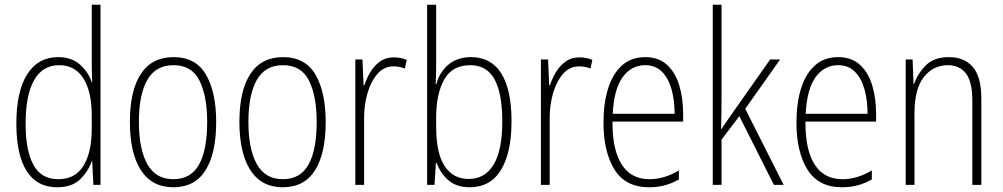

<svg xmlns="http://www.w3.org/2000/svg" viewBox="-20 -780 4232 810"><path d="M221 10Q136 10 92.5 -58.5Q49 -127 49 -258Q49 -395 95 -467Q141 -539 225 -539Q283 -539 318.5 -506.5Q354 -474 367 -433H369Q368 -456 367.5 -476.5Q367 -497 367 -517V-760H404V0H374L369 -100H367Q353 -58 318.5 -24Q284 10 221 10ZM226 -24Q297 -24 332 -80.5Q367 -137 367 -236V-294Q367 -393 332 -449Q297 -505 229 -505Q160 -505 124 -442Q88 -379 88 -258Q88 -145 121 -84.5Q154 -24 226 -24Z M892 -265Q892 -133 847 -61.5Q802 10 711 10Q621 10 574.5 -62Q528 -134 528 -266Q528 -398 574.5 -468.5Q621 -539 712 -539Q806 -539 849 -465Q892 -391 892 -265ZM566 -266Q566 -151 601.5 -87.5Q637 -24 711 -24Q785 -24 819.5 -85.5Q854 -147 854 -266Q854 -375 821.5 -440Q789 -505 712 -505Q637 -505 601.5 -443Q566 -381 566 -266Z M1354 -265Q1354 -133 1309 -61.5Q1264 10 1173 10Q1083 10 1036.5 -62Q990 -134 990 -266Q990 -398 1036.5 -468.5Q1083 -539 1174 -539Q1268 -539 1311 -465Q1354 -391 1354 -265ZM1028 -266Q1028 -151 1063.5 -87.5Q1099 -24 1173 -24Q1247 -24 1281.5 -85.5Q1316 -147 1316 -266Q1316 -375 1283.5 -440Q1251 -505 1174 -505Q1099 -505 1063.5 -443Q1028 -381 1028 -266Z M1641 -538Q1655 -538 1669 -535.5Q1683 -533 1696 -527L1688 -491Q1678 -495 1666 -497.5Q1654 -500 1640 -500Q1600 -500 1572.5 -468.5Q1545 -437 1530.5 -387.5Q1516 -338 1516 -283V0H1479V-529H1509L1514 -420H1517Q1526 -448 1542 -475Q1558 -502 1582.5 -520Q1607 -538 1641 -538Z M1820 -506Q1820 -463 1818 -425H1821Q1834 -476 1872 -507.5Q1910 -539 1967 -539Q2052 -539 2095 -470Q2138 -401 2138 -268Q2138 -136 2093.5 -63Q2049 10 1961 10Q1907 10 1873 -18.5Q1839 -47 1822 -93H1819L1813 0H1782V-760H1820ZM1964 -505Q1888 -505 1854 -444.5Q1820 -384 1820 -283V-247Q1820 -133 1856 -79Q1892 -25 1957 -25Q2026 -25 2062.5 -85.5Q2099 -146 2099 -268Q2099 -385 2066.5 -445Q2034 -505 1964 -505Z M2424 -538Q2438 -538 2452 -535.5Q2466 -533 2479 -527L2471 -491Q2461 -495 2449 -497.5Q2437 -500 2423 -500Q2383 -500 2355.5 -468.5Q2328 -437 2313.5 -387.5Q2299 -338 2299 -283V0H2262V-529H2292L2297 -420H2300Q2309 -448 2325 -475Q2341 -502 2365.5 -520Q2390 -538 2424 -538Z M2702 -539Q2759 -539 2794.5 -506Q2830 -473 2846 -418.5Q2862 -364 2862 -300V-267H2564Q2563 -149 2602.5 -86.5Q2642 -24 2720 -24Q2782 -24 2844 -61V-23Q2816 -7 2785.5 1.5Q2755 10 2718 10Q2619 10 2572.5 -64.5Q2526 -139 2526 -263Q2526 -345 2545.5 -407Q2565 -469 2604 -504Q2643 -539 2702 -539ZM2702 -505Q2643 -505 2606.5 -454Q2570 -403 2565 -300H2826Q2826 -357 2813 -403.5Q2800 -450 2772.5 -477.5Q2745 -505 2702 -505Z M3024 -370Q3024 -334 3023.5 -302Q3023 -270 3022 -235H3023Q3035 -252 3043.5 -265Q3052 -278 3063 -293L3229 -529H3271L3124 -321L3286 0H3245L3099 -290L3024 -191V0H2987V-760H3024Z M3516 -539Q3573 -539 3608.5 -506Q3644 -473 3660 -418.5Q3676 -364 3676 -300V-267H3378Q3377 -149 3416.5 -86.5Q3456 -24 3534 -24Q3596 -24 3658 -61V-23Q3630 -7 3599.5 1.5Q3569 10 3532 10Q3433 10 3386.5 -64.5Q3340 -139 3340 -263Q3340 -345 3359.5 -407Q3379 -469 3418 -504Q3457 -539 3516 -539ZM3516 -505Q3457 -505 3420.5 -454Q3384 -403 3379 -300H3640Q3640 -357 3627 -403.5Q3614 -450 3586.5 -477.5Q3559 -505 3516 -505Z M3983 -539Q4049 -539 4084.5 -497Q4120 -455 4120 -365V0H4082V-356Q4082 -435 4055 -470Q4028 -505 3979 -505Q3917 -505 3877.5 -455Q3838 -405 3838 -302V0H3801V-529H3830L3834 -425H3836Q3851 -469 3885.5 -504Q3920 -539 3983 -539Z"/></svg>

Font: Noto Sans Kannada Condensed ExtraLight
Style: Regular
Weight: 200
Width: 3
Designer: Jelle Bosma - Monotype Design Team
Foundry: Monotype Imaging Inc.
Version: Version 2.005; ttfautohint (v1.8.4.7-5d5b)